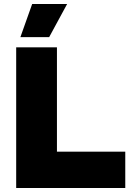

<svg xmlns="http://www.w3.org/2000/svg" viewBox="-20 -941 672 961"><path d="M141 -921H316L226 -755H82ZM265 -182H607V0H61V-704H265Z"/></svg>

Font: Prodigy Sans ExtraBold
Style: Regular
Weight: 800
Designer: Wei Huang
Foundry: Wei Huang
Version: Version 1.003; ttfautohint (v1.8.3)